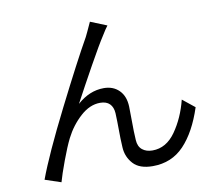

<svg xmlns="http://www.w3.org/2000/svg" viewBox="-87 -892 1174 1028"><g transform="rotate(-10 500.0 -378.0)"><path d="M522 -704Q492 -658 435 -555.5Q378 -453 331 -365Q398 -425 476 -425Q527 -425 559 -393Q591 -361 593 -304Q594 -280 594 -228Q594 -165 597 -121Q599 -86 620.5 -68.5Q642 -51 676 -51Q751 -51 802 -123.5Q853 -196 877 -292L943 -239Q901 -110 833.5 -39Q766 32 663 32Q591 32 557 -5.5Q523 -43 520 -94Q517 -141 517 -198Q517 -234 515 -282Q513 -315 495 -333Q477 -351 443 -351Q387 -351 335.5 -304.5Q284 -258 251 -193Q230 -151 203.5 -79.5Q177 -8 166 32L79 3Q127 -127 245 -361Q363 -595 429 -711Q437 -729 442 -738L465 -788L554 -752Q540 -734 522 -704Z"/></g></svg>

Font: Noto Sans SC
Style: Regular
Weight: 400
Designer: Ryoko NISHIZUKA ____ (kana & ideographs); Paul D. Hunt (Latin, Greek & Cyrillic); Wenlong ZHANG ___ (bopomofo); Sandoll 
Foundry: Adobe Systems Incorporated
Version: Version 1.004